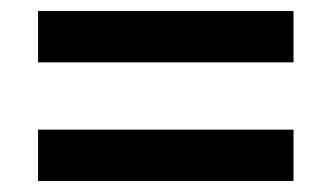

<svg xmlns="http://www.w3.org/2000/svg" viewBox="-20 -468 600 348"><path d="M49 -355V-448H512V-355ZM49 -140V-233H512V-140Z"/></svg>

Font: Ubuntu Sans Mono Medium
Style: Regular
Weight: 500
Monospace: yes
Designer: Dalton Maag Ltd
Foundry: Dalton Maag Ltd
Version: Version 1.006